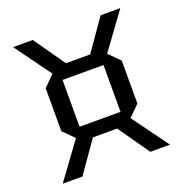

<svg xmlns="http://www.w3.org/2000/svg" viewBox="-126 -812 883 925"><g transform="rotate(-20 315.0 -350.0)"><path d="M120 -240V-460L175 -515L40 -700H141L253 -540H377L489 -700H590L455 -515L510 -460V-240L455 -185L590 0H489L377 -160H253L141 0H40L175 -185ZM210 -230H420V-470H210Z"/></g></svg>

Font: Tektur
Style: Regular
Weight: 400
Designer: Adam Jagosz
Foundry: Adam Jagosz
Version: Version 1.005;gftools[0.9.30]